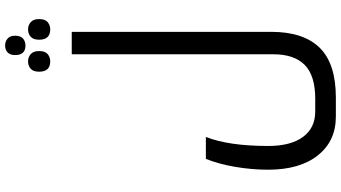

<svg xmlns="http://www.w3.org/2000/svg" viewBox="-302 -750 1292 727"><g transform="rotate(-90 343.5 -386.0)"><path d="M266.1 240.2Q173.3 240.2 119.1 171.9Q64.9 103.5 64.9 -16.1Q64.9 -77.6 75.7 -140.9Q86.4 -204.1 106 -252H189Q154.8 -165.5 154.8 -16.1Q154.8 69.3 189 115.7Q223.1 162.1 285.2 162.1H334Q420.9 162.1 461.4 122.6Q502 83 502 2.9V-759.8H586.9V-3.9Q586.9 117.2 526.9 178.7Q466.8 240.2 337.9 240.2ZM535.2 -935.1Q499 -935.1 499 -974.1Q499 -993.7 509.3 -1002.9Q519.5 -1012.2 535.2 -1012.2Q550.3 -1012.2 561.3 -1002.9Q572.3 -993.7 572.3 -974.1Q572.3 -953.1 561.3 -944.1Q550.3 -935.1 535.2 -935.1ZM475.1 -841.3Q436 -841.3 436 -883.3Q436 -905.3 447.3 -915.3Q458.5 -925.3 475.1 -925.3Q490.7 -925.3 502.4 -915.3Q514.2 -905.3 514.2 -883.3Q514.2 -860.4 502.4 -850.8Q490.7 -841.3 475.1 -841.3ZM596.2 -841.3Q557.1 -841.3 557.1 -883.3Q557.1 -905.3 568.4 -915.3Q579.6 -925.3 596.2 -925.3Q611.8 -925.3 623.5 -915.3Q635.3 -905.3 635.3 -883.3Q635.3 -860.4 623.5 -850.8Q611.8 -841.3 596.2 -841.3Z"/></g></svg>

Font: Noto Sans Kufi Arabic
Style: Regular
Weight: 400
Designer: Monotype Design team
Foundry: Monotype Imaging Inc.
Version: Version 1.02